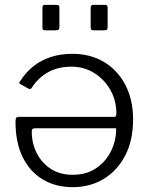

<svg xmlns="http://www.w3.org/2000/svg" viewBox="-20 -762 619 792"><path d="M225 -731V-651Q225 -643 222 -640Q219 -637 210 -637H168Q160 -637 157.5 -639.5Q155 -642 155 -649V-730Q155 -742 165 -742H215Q225 -742 225 -731ZM424 -731V-651Q424 -643 421 -640Q418 -637 409 -637H367Q359 -637 356.5 -639.5Q354 -642 354 -649V-730Q354 -742 364 -742H414Q424 -742 424 -731ZM460 -295Q460 -347 435.5 -390.5Q411 -434 369 -460.5Q327 -487 275 -487Q221 -487 180 -465Q139 -443 111 -400Q108 -396 105 -395Q102 -394 98 -396L64 -415Q56 -419 63 -427Q88 -466 120 -490.5Q152 -515 191.5 -527.5Q231 -540 279 -540Q353 -540 409.5 -506Q466 -472 497.5 -411Q529 -350 529 -270Q529 -183 496.5 -120.5Q464 -58 408 -24Q352 10 280 10Q209 10 156 -22Q103 -54 73.5 -114Q44 -174 44 -259Q44 -266 45.5 -273Q47 -280 58 -280H453Q457 -280 458.5 -284.5Q460 -289 460 -295ZM128 -233Q118 -233 114.5 -230Q111 -227 111 -219Q111 -171 131.5 -130.5Q152 -90 189.5 -65.5Q227 -41 279 -41Q338 -41 378.5 -69.5Q419 -98 439.5 -142Q460 -186 459 -233Z"/></svg>

Font: Libre Franklin Light
Style: Regular
Weight: 300
Designer: Pablo Impallari, Rodrigo Fuenzalida, Nhung Nguyen
Foundry: Impallari Type
Version: Version 3.000